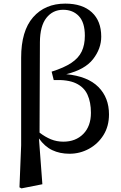

<svg xmlns="http://www.w3.org/2000/svg" viewBox="-20 -833 673 1064"><path d="M87.9 205.1 97.2 -27.8V-513.2Q97.2 -661.6 163.3 -737.3Q229.5 -813 341.8 -813Q436.5 -813 488.8 -764.9Q541 -716.8 541 -629.9Q541 -563.5 495.8 -505.4Q450.7 -447.3 347.2 -421.9Q466.3 -410.2 525.1 -351.1Q584 -292 584 -199.2Q584 -133.3 553.5 -84.5Q522.9 -35.6 472.9 -8.3Q422.9 19 365.2 19Q311.5 19 269.5 -1Q227.5 -21 195.8 -65.9L214.8 188L99.1 210.9ZM199.2 -98.1Q230 -74.2 262.2 -61Q294.4 -47.9 331.1 -47.9Q399.4 -47.9 441.7 -90.8Q483.9 -133.8 483.9 -208Q483.9 -266.6 464.8 -308.3Q445.8 -350.1 400.9 -371.3Q356 -392.6 277.8 -389.2L266.1 -436Q335 -457.5 375.2 -484.4Q415.5 -511.2 432.9 -547.9Q450.2 -584.5 450.2 -634.8Q450.2 -708.5 417 -743.7Q383.8 -778.8 330.1 -778.8Q272.5 -778.8 237.1 -733.9Q201.7 -689 201.2 -599.1Z"/></svg>

Font: Source Han Serif TW SemiBold
Style: Regular
Weight: 600
Designer: Ryoko NISHIZUKA Ë•øÂ°öÊ∂ºÂ≠ê (kana & ideographs); Frank Grie√ühammer (Latin, Greek & Cyrillic); Wenlong ZHANG Âº†ÊñáÈæô 
Foundry: Adobe
Version: Version 2.003;hotconv 1.1.1;makeotfexe 2.6.0